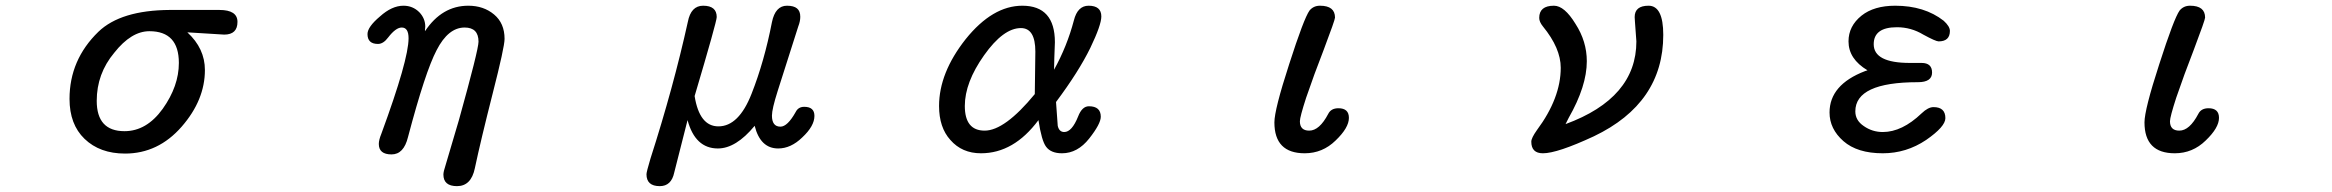

<svg xmlns="http://www.w3.org/2000/svg" viewBox="-20 -507 8040 662"><path d="M271.5 -28.3Q219.7 -78.1 219.7 -166Q219.7 -300.8 319.3 -397.5Q396.5 -471.7 565.4 -472.7H736.3Q798.8 -472.7 798.8 -431.6Q798.8 -387.7 752.9 -387.7L626 -395.5Q686.5 -339.8 686.5 -265.6Q686.5 -162.1 606.4 -70.3Q525.4 22.5 411.1 22.5Q324.2 22.5 271.5 -28.3ZM541 -131.8Q596.7 -210 596.7 -290Q596.7 -399.4 495.1 -399.4Q432.6 -399.4 374 -325.2Q313.5 -252.9 313.5 -159.2Q313.5 -54.7 409.2 -54.7Q485.4 -54.7 541 -131.8Z M1508.8 94.7Q1508.8 85 1516.6 61.5L1562.5 -93.8Q1629.9 -335.9 1629.9 -363.3Q1629.9 -412.1 1582 -412.1Q1525.4 -412.1 1485.4 -334Q1446.3 -259.8 1386.7 -34.2Q1372.1 25.4 1330.1 25.4Q1286.1 25.4 1286.1 -10.7Q1286.1 -24.4 1294.9 -45.9Q1388.7 -300.8 1388.7 -375Q1388.7 -412.1 1365.2 -412.1Q1344.7 -412.1 1318.4 -377.9Q1301.8 -355.5 1283.2 -355.5Q1247.1 -355.5 1247.1 -389.6Q1247.1 -414.1 1290 -450.2Q1331.1 -487.3 1371.1 -487.3Q1403.3 -487.3 1425.8 -464.8Q1446.3 -443.4 1446.3 -415L1445.3 -404.3V-399.4Q1503.9 -487.3 1594.7 -487.3Q1647.5 -487.3 1683.6 -457Q1719.7 -426.8 1719.7 -373Q1719.7 -344.7 1678.7 -184.6Q1637.7 -23.4 1617.2 73.2Q1604.5 134.8 1555.7 134.8Q1508.8 134.8 1508.8 94.7Z M2209 93.8Q2209 85.9 2222.7 40Q2301.8 -206.1 2351.6 -431.6Q2362.3 -487.3 2404.3 -487.3Q2451.2 -487.3 2451.2 -448.2Q2451.2 -432.6 2375 -175.8Q2391.6 -71.3 2457 -71.3Q2527.3 -71.3 2571.3 -183.6Q2615.2 -294.9 2641.6 -430.7Q2653.3 -487.3 2693.4 -487.3Q2716.8 -487.3 2728 -478Q2739.3 -468.8 2739.3 -449.2Q2739.3 -433.6 2732.4 -416L2661.1 -192.4Q2641.6 -130.9 2641.6 -108.4Q2641.6 -70.3 2670.9 -70.3Q2695.3 -70.3 2723.6 -121.1Q2732.4 -138.7 2752.9 -138.7Q2788.1 -138.7 2788.1 -107.4Q2788.1 -72.3 2746.1 -33.2Q2707 4.9 2663.1 4.9Q2601.6 4.9 2582 -73.2Q2517.6 4.9 2455.1 4.9Q2377 4.9 2350.6 -92.8L2304.7 87.9Q2294.9 134.8 2254.9 134.8Q2209 134.8 2209 93.8Z M3256.8 -24.4Q3217.8 -67.4 3217.8 -141.6Q3217.8 -255.9 3309.6 -372.1Q3402.3 -487.3 3504.9 -487.3Q3617.2 -487.3 3617.2 -361.3L3615.2 -306.6L3614.3 -266.6Q3659.2 -347.7 3682.6 -436.5Q3695.3 -487.3 3733.4 -487.3Q3777.3 -487.3 3777.3 -450.2Q3777.3 -420.9 3739.3 -341.8Q3699.2 -259.8 3621.1 -155.3L3627 -73.2Q3631.8 -51.8 3649.4 -51.8Q3675.8 -51.8 3697.3 -105.5Q3710.9 -140.6 3734.4 -140.6Q3775.4 -140.6 3775.4 -104.5Q3775.4 -80.1 3735.4 -29.3Q3695.3 21.5 3641.6 21.5Q3603.5 21.5 3586.9 -1Q3571.3 -21.5 3560.5 -92.8Q3475.6 21.5 3362.3 21.5Q3296.9 21.5 3256.8 -24.4ZM3547.9 -182.6 3549.8 -329.1Q3549.8 -410.2 3500 -410.2Q3439.5 -410.2 3373 -316.4Q3306.6 -222.7 3306.6 -141.6Q3306.6 -56.6 3375 -56.6Q3444.3 -56.6 3547.9 -182.6Z M4374 -85Q4374 -128.9 4424.8 -285.2Q4475.6 -443.4 4495.1 -470.7Q4508.8 -487.3 4531.2 -487.3Q4583 -487.3 4583 -446.3Q4583 -438.5 4543.9 -335Q4510.7 -250 4483.4 -169.9Q4461.9 -103.5 4461.9 -88.9Q4461.9 -56.6 4494.1 -56.6Q4529.3 -56.6 4559.6 -114.3Q4569.3 -133.8 4594.7 -133.8Q4630.9 -133.8 4630.9 -100.6Q4630.9 -66.4 4585 -22.5Q4540 21.5 4478.5 21.5Q4374 21.5 4374 -85Z M5259.8 -18.6Q5259.8 -31.2 5279.3 -58.6Q5361.3 -168.9 5361.3 -273.4Q5361.3 -340.8 5299.8 -416Q5287.1 -431.6 5287.1 -445.3Q5287.1 -487.3 5337.9 -487.3Q5374 -487.3 5412.1 -424.8Q5451.2 -364.3 5451.2 -295.9Q5451.2 -210 5388.7 -100.6L5377.9 -79.1Q5622.1 -168.9 5622.1 -364.3L5617.2 -431.6L5616.2 -448.2Q5616.2 -487.3 5664.1 -487.3Q5714.8 -487.3 5714.8 -386.7Q5714.8 -151.4 5475.6 -37.1Q5349.6 21.5 5299.8 21.5Q5259.8 21.5 5259.8 -18.6Z M6335.9 -20.5Q6288.1 -62.5 6288.1 -119.1Q6288.1 -214.8 6410.2 -261.7L6418.9 -264.6Q6353.5 -303.7 6353.5 -364.3Q6353.5 -417 6398.4 -453.1Q6441.4 -487.3 6514.6 -487.3Q6615.2 -487.3 6681.6 -435.5Q6703.1 -416 6703.1 -400.4Q6703.1 -364.3 6664.1 -364.3Q6654.3 -364.3 6611.3 -387.7Q6569.3 -413.1 6520.5 -413.1Q6440.4 -413.1 6440.4 -354.5Q6440.4 -290 6565.4 -290H6605.5Q6641.6 -290 6641.6 -256.8Q6641.6 -223.6 6592.8 -223.6Q6377 -223.6 6377 -123Q6377 -91.8 6406.2 -72.3Q6435.5 -51.8 6471.7 -51.8Q6538.1 -51.8 6605.5 -116.2Q6627.9 -137.7 6646.5 -137.7Q6687.5 -137.7 6687.5 -99.6Q6687.5 -70.3 6621.1 -24.4Q6552.7 21.5 6471.7 21.5Q6383.8 21.5 6335.9 -20.5Z M7374 -85Q7374 -128.9 7424.8 -285.2Q7475.6 -443.4 7495.1 -470.7Q7508.8 -487.3 7531.2 -487.3Q7583 -487.3 7583 -446.3Q7583 -438.5 7543.9 -335Q7510.7 -250 7483.4 -169.9Q7461.9 -103.5 7461.9 -88.9Q7461.9 -56.6 7494.1 -56.6Q7529.3 -56.6 7559.6 -114.3Q7569.3 -133.8 7594.7 -133.8Q7630.9 -133.8 7630.9 -100.6Q7630.9 -66.4 7585 -22.5Q7540 21.5 7478.5 21.5Q7374 21.5 7374 -85Z"/></svg>

Font: YuPearl-Regular
Style: Regular
Weight: 400
Designer: Max Yao
Foundry: Max-Everyday
Version: Version 1.011; ttfautohint (v1.8.3)